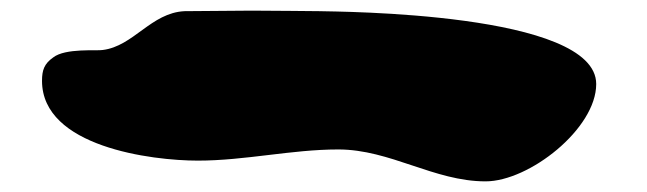

<svg xmlns="http://www.w3.org/2000/svg" viewBox="-20 -561 1217 361"><path d="M616 -280C714 -280 796 -220 893 -220C975 -220 1101 -319 1101 -403C1101 -538 616 -539 580 -540C575 -540 487 -541 453 -541C434 -541 346 -540 327 -540C264 -537 231 -474 173 -467C163 -465 103 -471 80 -453C63 -441 59 -429 59 -409C59 -285 265 -259 352 -259C441 -259 528 -280 616 -280Z"/></svg>

Font: CISF Camouflage Kit
Style: Ste
Weight: 400
Designer: Robert Jablonski, Jasper
Foundry: Cannot Into Space Fonts
Version: Version 1.27